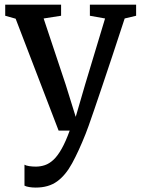

<svg xmlns="http://www.w3.org/2000/svg" viewBox="-20 -576 624 847"><path d="M137.5 251.5Q122 251.5 108.8 249.2Q95.5 247 88 243V150.5Q94 154.5 108.2 156.8Q122.5 159 138 159Q158.5 159 178 152.5Q197.5 146 216 128.8Q234.5 111.5 252.2 80Q270 48.5 287.5 0H238.5L49 -493.5L3 -506.5V-555.5H249.5V-506.5L172.5 -494.5L270 -202L314 -60.5L355.5 -203L443.5 -494.5L376.5 -506.5V-555.5H580.5V-506.5L530 -494.5Q500.5 -403.5 475.2 -328Q450 -252.5 430 -193Q410 -133.5 395.2 -90.5Q380.5 -47.5 371 -21Q361.5 5.5 357.5 15Q327 91.5 298.2 144.2Q269.5 197 232 224.2Q194.5 251.5 137.5 251.5Z"/></svg>

Font: Merriweather Light 18pt Medium
Style: Regular
Weight: 500
Version: Version 2.100